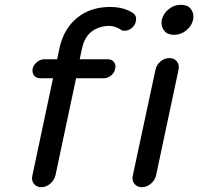

<svg xmlns="http://www.w3.org/2000/svg" viewBox="-20 -777 826 800"><path d="M427 -669Q340 -661 322 -576L312 -530H430Q446 -530 455 -518.5Q464 -507 460 -491Q457 -474 443 -462.5Q429 -451 413 -451H297L211 -46Q206 -26 189 -11.5Q172 3 152 3Q132 3 121 -11.5Q110 -26 115 -46L201 -451H148Q131 -451 122 -462.5Q113 -474 116 -491Q120 -507 134 -518.5Q148 -530 165 -530H218L228 -577Q245 -656 300.5 -702Q356 -748 439 -748Q471 -748 497 -740Q519 -733 535 -722Q551 -710 546 -688Q543 -672 529.5 -660.5Q516 -649 500 -649Q490 -649 487 -651Q484 -653 481 -655Q458 -669 435 -669Q431 -669 427 -669ZM630 -45Q625 -25 608 -11Q591 3 571 3Q552 3 540.5 -10.5Q529 -24 533 -44L628 -487Q632 -507 649 -521Q666 -535 686 -535Q706 -535 717 -521Q728 -507 724 -487ZM706 -632Q678 -632 665.5 -647.5Q653 -663 653 -681Q653 -687 654 -694Q660 -720 682.5 -738.5Q705 -757 733 -757Q761 -757 773.5 -741.5Q786 -726 786 -709Q786 -703 785 -696Q779 -669 756.5 -650.5Q734 -632 706 -632Z"/></svg>

Font: Sepalumica Med
Style: Italic
Weight: 500
Italic angle: -12°
Designer: Julieta Ulanovsky
Foundry: Julieta Ulanovsky
Version: Version 7.200